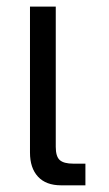

<svg xmlns="http://www.w3.org/2000/svg" viewBox="-20 -555 326 575"><path d="M163.1 0Q117.7 0 93.8 -25.9Q69.8 -51.8 69.8 -98.1V-535.2H147V-115.2Q147 -86.4 158.9 -75.7Q170.9 -64.9 199.2 -64.9H235.8V0Z"/></svg>

Font: Prompt Light
Style: Regular
Weight: 300
Designer: Katatrad Team
Foundry: CadsonDemak
Version: Version 1.000;PS 001.000;hotconv 1.0.88;makeotf.lib2.5.64775